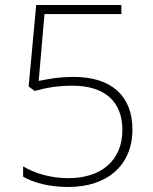

<svg xmlns="http://www.w3.org/2000/svg" viewBox="-20 -734 610 764"><path d="M274 -428C210 -428 165 -418 134 -412L157 -678H463V-714H124L94 -390L118 -372C163 -385 211 -393 268 -393C400 -393 467 -327 467 -217C467 -95 382 -25 252 -25C181 -25 117 -45 72 -72V-31C114 -7 174 10 252 10C408 10 507 -77 507 -219C507 -355 420 -428 274 -428Z"/></svg>

Font: Noto Sans Arabic ExtLt
Style: Regular
Weight: 200
Designer: Monotype Design Team, Nadine Chahine, Nizar Qandah and Khaled Hosny
Foundry: Monotype Imaging Inc.
Version: Version 2.012